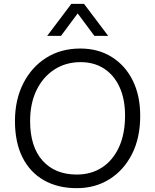

<svg xmlns="http://www.w3.org/2000/svg" viewBox="-20 -973 809 1001"><path d="M380 8Q281 8 208.5 -33.5Q136 -75 97 -153Q58 -231 58 -342Q58 -453 101.5 -538.5Q145 -624 221.5 -672Q298 -720 399 -720Q492 -720 562.5 -676Q633 -632 672 -553.5Q711 -475 711 -369Q711 -254 668 -169.5Q625 -85 550.5 -38.5Q476 8 380 8ZM380 -63Q455 -63 511.5 -99.5Q568 -136 600 -205Q632 -274 632 -371Q632 -456 603.5 -518.5Q575 -581 523 -615Q471 -649 400 -649Q323 -649 263.5 -610.5Q204 -572 170.5 -503Q137 -434 137 -342Q137 -208 202 -135.5Q267 -63 380 -63ZM544 -786H472L385 -903L298 -786H226L352 -953H418Z"/></svg>

Font: LivvicRegular
Style: Regular
Weight: 400
Designer: Jacques Le Bailly, Baron von Fonthausen
Version: Version 1.001; ttfautohint (v1.8.2)